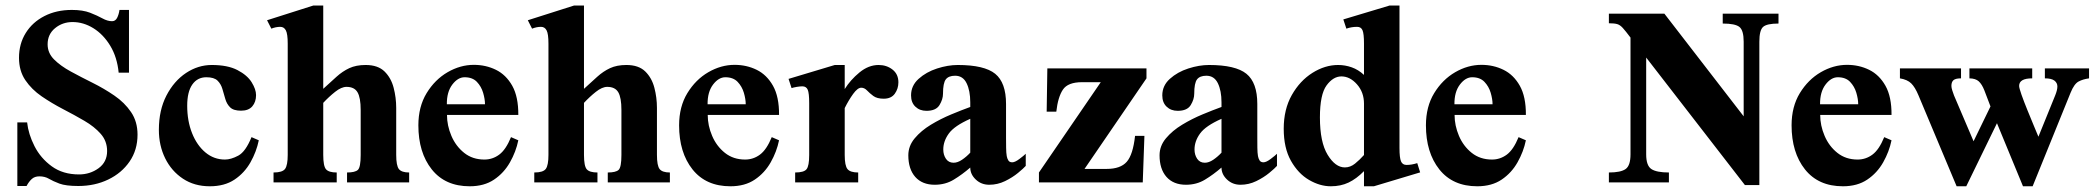

<svg xmlns="http://www.w3.org/2000/svg" viewBox="-20 -647 7431 681"><path d="M467.8 -169.4Q467.8 -115.2 439.7 -74.2Q411.6 -33.2 364 -10.3Q316.4 12.7 257.8 12.7Q213.4 12.7 190.7 4.2Q168 -4.4 153.6 -12.9Q139.2 -21.5 119.6 -21.5Q103 -21.5 92.8 -12.2Q82.5 -2.9 74.2 12.7H41.5V-212.9H76.2Q80.6 -171.4 102.3 -128.7Q124 -85.9 163.6 -57.1Q203.1 -28.3 260.3 -28.3Q299.3 -28.3 329.6 -50.3Q359.9 -72.3 359.9 -111.3Q359.9 -146.5 337.4 -172.1Q314.9 -197.8 279.3 -218.5Q243.7 -239.3 203.6 -260Q163.6 -280.8 127.9 -305.2Q92.3 -329.6 69.8 -362.8Q47.4 -396 47.4 -441.9Q47.4 -491.7 71.3 -530Q95.2 -568.4 137.7 -590.1Q180.2 -611.8 234.9 -611.8Q273.9 -611.8 299.6 -601.8Q325.2 -591.8 343.3 -581.8Q361.3 -571.8 377.4 -571.8Q389.2 -571.8 395.3 -583.5Q401.4 -595.2 403.8 -611.8H437.5V-389.2H400.9Q395.5 -444.3 371.1 -484.6Q346.7 -524.9 311.3 -546.9Q275.9 -568.8 237.3 -568.8Q201.7 -568.8 175.3 -547.1Q148.9 -525.4 148.9 -489.7Q148.9 -459 171.9 -436Q194.8 -413.1 231.2 -393.3Q267.6 -373.5 308.3 -353.3Q349.1 -333 385.5 -308.1Q421.9 -283.2 444.8 -249.5Q467.8 -215.8 467.8 -169.4Z M872.1 -160.6 897.9 -149.4Q889.6 -108.9 868.4 -71.3Q847.2 -33.7 811.8 -10Q776.4 13.7 724.1 13.7Q669.4 13.7 628.9 -13.2Q588.4 -40 565.9 -85.4Q543.5 -130.9 543.5 -186.5Q543.5 -256.3 570.3 -308.1Q597.2 -359.9 639.9 -388.2Q682.6 -416.5 731 -416.5Q787.6 -416.5 822.3 -398.4Q856.9 -380.4 872.6 -355.2Q888.2 -330.1 888.2 -309.6Q888.2 -285.6 875 -270Q861.8 -254.4 835 -254.4Q808.1 -254.4 796.1 -266.4Q784.2 -278.3 779.1 -296.1Q773.9 -314 768.8 -331.5Q763.7 -349.1 751.5 -361.1Q739.3 -373 711.9 -373Q680.2 -373 662.1 -347.2Q644 -321.3 644 -272Q644 -218.3 661.1 -175Q678.2 -131.8 708.5 -106.4Q738.8 -81.1 777.8 -81.1Q799.3 -81.1 825.2 -95Q851.1 -108.9 872.1 -160.6Z M1431.2 0H1210.9V-35.2Q1239.3 -35.2 1249.3 -44.4Q1259.3 -53.7 1259.3 -97.2V-256.8Q1259.3 -300.8 1248 -319.8Q1236.8 -338.9 1209 -338.9Q1190.9 -338.9 1168.7 -321.3Q1146.5 -303.7 1126.5 -282.2V-97.7Q1126.5 -57.6 1136.5 -46.4Q1146.5 -35.2 1174.3 -35.2V0H950.2V-35.2Q981.9 -35.2 991.2 -48.1Q1000.5 -61 1000.5 -97.7V-492.2Q1000.5 -526.9 993.9 -539.3Q987.3 -551.8 974.1 -551.8Q958.5 -551.8 942.4 -545.4L927.2 -575.2L1091.3 -627.4H1126.5V-332Q1152.3 -355.5 1173.6 -374.8Q1194.8 -394 1219 -405.3Q1243.2 -416.5 1276.9 -416.5Q1320.3 -416.5 1343.8 -393.6Q1367.2 -370.6 1376.2 -335.7Q1385.3 -300.8 1385.3 -264.2V-97.7Q1385.3 -59.1 1395 -47.1Q1404.8 -35.2 1431.2 -35.2Z M1792.5 -160.6 1818.4 -149.4Q1810.1 -108.9 1788.8 -71.3Q1767.6 -33.7 1732.4 -10Q1697.3 13.7 1646 13.7Q1559.1 13.7 1511.5 -46.1Q1463.9 -106 1463.9 -202.6Q1463.9 -268.6 1493.2 -316.7Q1522.5 -364.7 1567.6 -390.9Q1612.8 -417 1660.6 -417Q1703.1 -417 1739 -399.4Q1774.9 -381.8 1796.9 -342.8Q1818.8 -303.7 1818.4 -239.3H1565.4Q1565.4 -201.7 1581.1 -165Q1596.7 -128.4 1626.5 -104.7Q1656.2 -81.1 1698.2 -81.1Q1727.1 -81.1 1750.7 -98.6Q1774.4 -116.2 1792.5 -160.6ZM1564.9 -277.3H1700.2Q1700.2 -295.4 1693.6 -317.9Q1687 -340.3 1671.4 -356.7Q1655.8 -373 1627.9 -373Q1604 -373 1584.2 -346.9Q1564.5 -320.8 1564.9 -277.3Z M2356 0H2135.7V-35.2Q2164.1 -35.2 2174.1 -44.4Q2184.1 -53.7 2184.1 -97.2V-256.8Q2184.1 -300.8 2172.9 -319.8Q2161.6 -338.9 2133.8 -338.9Q2115.7 -338.9 2093.5 -321.3Q2071.3 -303.7 2051.3 -282.2V-97.7Q2051.3 -57.6 2061.3 -46.4Q2071.3 -35.2 2099.1 -35.2V0H1875V-35.2Q1906.7 -35.2 1916 -48.1Q1925.3 -61 1925.3 -97.7V-492.2Q1925.3 -526.9 1918.7 -539.3Q1912.1 -551.8 1898.9 -551.8Q1883.3 -551.8 1867.2 -545.4L1852.1 -575.2L2016.1 -627.4H2051.3V-332Q2077.1 -355.5 2098.4 -374.8Q2119.6 -394 2143.8 -405.3Q2168 -416.5 2201.7 -416.5Q2245.1 -416.5 2268.6 -393.6Q2292 -370.6 2301 -335.7Q2310.1 -300.8 2310.1 -264.2V-97.7Q2310.1 -59.1 2319.8 -47.1Q2329.6 -35.2 2356 -35.2Z M2717.3 -160.6 2743.2 -149.4Q2734.9 -108.9 2713.6 -71.3Q2692.4 -33.7 2657.2 -10Q2622.1 13.7 2570.8 13.7Q2483.9 13.7 2436.3 -46.1Q2388.7 -106 2388.7 -202.6Q2388.7 -268.6 2418 -316.7Q2447.3 -364.7 2492.4 -390.9Q2537.6 -417 2585.4 -417Q2627.9 -417 2663.8 -399.4Q2699.7 -381.8 2721.7 -342.8Q2743.7 -303.7 2743.2 -239.3H2490.2Q2490.2 -201.7 2505.9 -165Q2521.5 -128.4 2551.3 -104.7Q2581.1 -81.1 2623 -81.1Q2651.9 -81.1 2675.5 -98.6Q2699.2 -116.2 2717.3 -160.6ZM2489.7 -277.3H2625Q2625 -295.4 2618.4 -317.9Q2611.8 -340.3 2596.2 -356.7Q2580.6 -373 2552.7 -373Q2528.8 -373 2509 -346.9Q2489.3 -320.8 2489.7 -277.3Z M3166.5 -355Q3166.5 -332.5 3153.8 -314.7Q3141.1 -296.9 3114.3 -296.9Q3090.8 -296.9 3077.6 -306.6Q3064.5 -316.4 3055.2 -326.2Q3045.9 -335.9 3034.7 -335.9Q3022 -335.9 3006.1 -314Q2990.2 -292 2976.1 -263.7V-97.2Q2976.1 -59.1 2986.1 -47.1Q2996.1 -35.2 3023.9 -35.2V0H2800.3V-35.2Q2831.5 -35.2 2840.8 -46.9Q2850.1 -58.6 2850.1 -97.2V-281.2Q2850.1 -316.4 2845 -328.6Q2839.8 -340.8 2825.7 -340.8Q2818.4 -340.8 2806.4 -338.9Q2794.4 -336.9 2787.6 -334.5L2776.9 -367.2L2940.9 -416.5H2976.1V-331.1Q2996.1 -363.3 3028.3 -389.9Q3060.5 -416.5 3096.2 -416.5Q3125 -416.5 3145.8 -400.1Q3166.5 -383.8 3166.5 -355Z M3618.2 -101.6V-58.6Q3610.4 -49.8 3590.8 -33.7Q3571.3 -17.6 3544.7 -4.6Q3518.1 8.3 3488.8 8.3Q3460.4 8.3 3440.9 -10.3Q3421.4 -28.8 3421.4 -52.7Q3392.6 -27.8 3362.8 -9.8Q3333 8.3 3295.4 8.3Q3251 8.3 3226.3 -19.5Q3201.7 -47.4 3201.7 -96.2Q3201.7 -129.4 3224.4 -156.5Q3247.1 -183.6 3281.7 -204.6Q3316.4 -225.6 3354 -241.2Q3391.6 -256.8 3421.4 -267.6V-284.2Q3421.4 -325.2 3408.4 -351.8Q3395.5 -378.4 3367.7 -378.4Q3344.7 -378.4 3334.7 -365.5Q3324.7 -352.5 3324.7 -314.5Q3324.7 -294.9 3312.3 -274.4Q3299.8 -253.9 3266.1 -253.9Q3242.2 -253.9 3226.8 -268.6Q3211.4 -283.2 3211.4 -308.6Q3211.4 -343.3 3238.3 -367.4Q3265.1 -391.6 3303.7 -404.1Q3342.3 -416.5 3377 -416.5Q3471.2 -416.5 3509.8 -385.3Q3548.3 -354 3548.3 -278.3V-158.2Q3548.3 -141.1 3548.6 -122.8Q3548.8 -104.5 3550.8 -93.3Q3552.2 -85 3556.4 -78.1Q3560.5 -71.3 3570.3 -71.3Q3580.1 -71.3 3595.9 -83.3Q3611.8 -95.2 3618.2 -101.6ZM3421.4 -105.5V-225.6Q3365.2 -200.7 3345.5 -173.6Q3325.7 -146.5 3325.7 -116.7Q3325.7 -97.7 3335.2 -83.7Q3344.7 -69.8 3362.3 -69.8Q3376.5 -69.8 3392.1 -80.3Q3407.7 -90.8 3421.4 -105.5Z M4046.4 -369.1 3826.7 -47.9H3905.3Q3954.1 -47.9 3976.3 -73Q3998.5 -98.1 4005.9 -165H4039.1L4033.2 0H3665V-35.2L3884.3 -355.5H3817.9Q3767.6 -355.5 3750 -329.1Q3732.4 -302.7 3726.6 -251H3692.4L3694.8 -404.3H4046.4Z M4509.3 -101.6V-58.6Q4501.5 -49.8 4481.9 -33.7Q4462.4 -17.6 4435.8 -4.6Q4409.2 8.3 4379.9 8.3Q4351.6 8.3 4332 -10.3Q4312.5 -28.8 4312.5 -52.7Q4283.7 -27.8 4253.9 -9.8Q4224.1 8.3 4186.5 8.3Q4142.1 8.3 4117.4 -19.5Q4092.8 -47.4 4092.8 -96.2Q4092.8 -129.4 4115.5 -156.5Q4138.2 -183.6 4172.9 -204.6Q4207.5 -225.6 4245.1 -241.2Q4282.7 -256.8 4312.5 -267.6V-284.2Q4312.5 -325.2 4299.6 -351.8Q4286.6 -378.4 4258.8 -378.4Q4235.8 -378.4 4225.8 -365.5Q4215.8 -352.5 4215.8 -314.5Q4215.8 -294.9 4203.4 -274.4Q4190.9 -253.9 4157.2 -253.9Q4133.3 -253.9 4117.9 -268.6Q4102.5 -283.2 4102.5 -308.6Q4102.5 -343.3 4129.4 -367.4Q4156.2 -391.6 4194.8 -404.1Q4233.4 -416.5 4268.1 -416.5Q4362.3 -416.5 4400.9 -385.3Q4439.5 -354 4439.5 -278.3V-158.2Q4439.5 -141.1 4439.7 -122.8Q4439.9 -104.5 4441.9 -93.3Q4443.4 -85 4447.5 -78.1Q4451.7 -71.3 4461.4 -71.3Q4471.2 -71.3 4487.1 -83.3Q4502.9 -95.2 4509.3 -101.6ZM4312.5 -105.5V-225.6Q4256.3 -200.7 4236.6 -173.6Q4216.8 -146.5 4216.8 -116.7Q4216.8 -97.7 4226.3 -83.7Q4235.8 -69.8 4253.4 -69.8Q4267.6 -69.8 4283.2 -80.3Q4298.8 -90.8 4312.5 -105.5Z M5017.1 -35.6 4853 13.7H4817.9V-40Q4791 -12.7 4763.2 0.5Q4735.4 13.7 4700.2 13.7Q4661.6 13.7 4623 -8.8Q4584.5 -31.2 4558.8 -76.7Q4533.2 -122.1 4533.2 -190.4Q4533.2 -259.3 4562 -310.1Q4590.8 -360.8 4635.3 -388.7Q4679.7 -416.5 4726.1 -416.5Q4751 -416.5 4774.4 -408.2Q4797.9 -399.9 4817.9 -381.3V-492.7Q4817.9 -527.3 4812.7 -539.6Q4807.6 -551.8 4793.5 -551.8Q4773.4 -551.8 4755.4 -545.4L4744.6 -578.1L4908.7 -627.4H4943.8V-122.1Q4943.8 -87.4 4949.2 -74.7Q4954.6 -62 4968.8 -62Q4986.8 -62 5006.8 -68.4ZM4817.9 -97.2V-279.3Q4817.9 -319.8 4793 -347.9Q4768.1 -376 4737.8 -376Q4708.5 -376 4685.1 -344Q4661.6 -312 4661.6 -230.5Q4661.6 -142.6 4689 -97.9Q4716.3 -53.2 4750 -53.2Q4769.5 -53.2 4786.1 -66.7Q4802.7 -80.1 4817.9 -97.2Z M5366.2 -160.6 5392.1 -149.4Q5383.8 -108.9 5362.5 -71.3Q5341.3 -33.7 5306.2 -10Q5271 13.7 5219.7 13.7Q5132.8 13.7 5085.2 -46.1Q5037.6 -106 5037.6 -202.6Q5037.6 -268.6 5066.9 -316.7Q5096.2 -364.7 5141.4 -390.9Q5186.5 -417 5234.4 -417Q5276.9 -417 5312.7 -399.4Q5348.6 -381.8 5370.6 -342.8Q5392.6 -303.7 5392.1 -239.3H5139.2Q5139.2 -201.7 5154.8 -165Q5170.4 -128.4 5200.2 -104.7Q5230 -81.1 5272 -81.1Q5300.8 -81.1 5324.5 -98.6Q5348.1 -116.2 5366.2 -160.6ZM5138.7 -277.3H5273.9Q5273.9 -295.4 5267.3 -317.9Q5260.7 -340.3 5245.1 -356.7Q5229.5 -373 5201.7 -373Q5177.7 -373 5158 -346.9Q5138.2 -320.8 5138.7 -277.3Z M6288.1 -598.6V-563.5Q6246.6 -563.5 6233.4 -551.5Q6220.2 -539.6 6220.2 -499V9.3H6168.9L5818.8 -442.9V-99.6Q5818.8 -59.6 5837.2 -47.4Q5855.5 -35.2 5899.4 -35.2V0H5686.5V-35.2Q5728.5 -35.2 5745.8 -47.4Q5763.2 -59.6 5763.2 -99.6V-513.7Q5745.6 -537.1 5735.8 -547.9Q5726.1 -558.6 5716.1 -561.5Q5706.1 -564.5 5686.5 -564.5V-598.6H5883.3L6164.6 -234.4V-499Q6164.6 -539.6 6149.4 -551.5Q6134.3 -563.5 6090.3 -563.5V-598.6Z M6663.1 -160.6 6689 -149.4Q6680.7 -108.9 6659.4 -71.3Q6638.2 -33.7 6603 -10Q6567.9 13.7 6516.6 13.7Q6429.7 13.7 6382.1 -46.1Q6334.5 -106 6334.5 -202.6Q6334.5 -268.6 6363.8 -316.7Q6393.1 -364.7 6438.2 -390.9Q6483.4 -417 6531.2 -417Q6573.7 -417 6609.6 -399.4Q6645.5 -381.8 6667.5 -342.8Q6689.5 -303.7 6689 -239.3H6436Q6436 -201.7 6451.7 -165Q6467.3 -128.4 6497.1 -104.7Q6526.9 -81.1 6568.8 -81.1Q6597.7 -81.1 6621.3 -98.6Q6645 -116.2 6663.1 -160.6ZM6435.5 -277.3H6570.8Q6570.8 -295.4 6564.2 -317.9Q6557.6 -340.3 6542 -356.7Q6526.4 -373 6498.5 -373Q6474.6 -373 6454.8 -346.9Q6435.1 -320.8 6435.5 -277.3Z M7389.6 -404.3V-369.1Q7368.2 -366.2 7352.5 -357.9Q7336.9 -349.6 7324.2 -318.4L7189.5 13.7H7155.3L7063 -210L6954.1 13.7H6919.9L6784.7 -308.6Q6772.5 -337.9 6758.8 -351.3Q6745.1 -364.7 6718.8 -369.1V-404.3H6935.5V-369.1Q6916.5 -369.1 6908.9 -362.8Q6901.4 -356.4 6901.4 -342.3Q6901.4 -335.9 6904.5 -326.2Q6907.7 -316.4 6910.6 -308.6L6980 -146L7040 -269.5Q7026.9 -304.7 7018.3 -326.4Q7009.8 -348.1 6998.5 -358.4Q6987.3 -368.7 6965.3 -369.1V-404.3H7188V-369.1Q7141.6 -369.1 7141.6 -342.3Q7141.6 -335 7150.1 -310.8Q7158.7 -286.6 7170.9 -256.6Q7183.1 -226.6 7194.1 -200.2Q7205.1 -173.8 7210 -162.1L7269.5 -308.6Q7272.9 -316.9 7275.1 -325.2Q7277.3 -333.5 7277.3 -340.3Q7277.3 -353 7266.8 -361.1Q7256.3 -369.1 7232.9 -369.1V-404.3Z"/></svg>

Font: Scheherazade New
Style: Bold
Weight: 700
Designer: SIL International
Foundry: SIL International
Version: Version 4.000